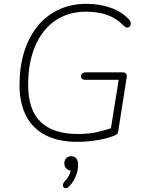

<svg xmlns="http://www.w3.org/2000/svg" viewBox="-20 -733 758 1003"><path d="M384 8Q287 8 219.5 -26Q152 -60 117 -126.5Q82 -193 82 -289Q82 -385 106.5 -463Q131 -541 177 -597Q223 -653 287.5 -683Q352 -713 433 -713Q501 -713 559.5 -692Q618 -671 655 -630Q662 -623 663 -615Q664 -607 661.5 -601Q659 -595 654 -591.5Q649 -588 642 -589Q635 -590 627 -598Q590 -637 541 -654.5Q492 -672 430 -672Q337 -672 269 -625.5Q201 -579 164 -493Q127 -407 127 -289Q127 -159 192.5 -96Q258 -33 386 -33Q443 -33 488 -43Q533 -53 573 -68L555 -35L600 -316H425Q415 -316 409 -320.5Q403 -325 403 -333Q403 -344 410 -349.5Q417 -355 427 -355H621Q632 -355 638 -348.5Q644 -342 642 -330L598 -50Q597 -40 593.5 -35Q590 -30 583 -27Q547 -11 493 -1.5Q439 8 384 8ZM340 242Q332 250 324.5 250Q317 250 312.5 245.5Q308 241 308.5 233Q309 225 316 217Q332 200 340 184.5Q348 169 351 150L356 159Q338 159 327 148Q316 137 316 121Q316 104 326 93.5Q336 83 352 83Q369 83 378.5 94.5Q388 106 388 128Q388 149 382 170Q376 191 365 209.5Q354 228 340 242Z"/></svg>

Font: Nunito ExtraLight
Style: Italic
Weight: 200
Italic angle: -9°
Designer: Vernon Adams
Foundry: Vernon Adams
Version: Version 3.602